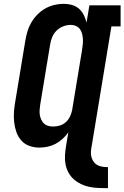

<svg xmlns="http://www.w3.org/2000/svg" viewBox="-20 -763 650 1003"><path d="M544 220Q519 220 495 219Q471 218 448 213.5Q425 209 404 199Q383 189 366 174Q349 159 338 139Q327 119 322.5 96Q318 73 319.5 48.5Q321 24 325 0L337 -72Q325 -54 307.5 -38Q290 -22 270 -11.5Q250 -1 228.5 3.5Q207 8 185 8Q158 8 133 -1Q108 -10 91 -29.5Q74 -49 65.5 -73.5Q57 -98 54 -124.5Q51 -151 53 -179Q55 -207 60 -234L112 -549Q116 -574 123 -598Q130 -622 143 -644.5Q156 -667 174.5 -686Q193 -705 215.5 -718Q238 -731 263 -737Q288 -743 312 -743Q335 -743 356 -737Q377 -731 392.5 -717.5Q408 -704 417.5 -685Q427 -666 432 -645Q432 -645 432 -645Q432 -645 432 -645L447 -735H610V-625H562L459 0Q456 14 455 29Q454 44 457.5 57Q461 70 469 81.5Q477 93 489 99.5Q501 106 515 108Q529 110 544 110V220ZM258 -102Q276 -102 293.5 -107.5Q311 -113 324.5 -125.5Q338 -138 346 -155Q354 -172 357 -189L409 -504Q411 -518 412.5 -532.5Q414 -547 413 -560.5Q412 -574 408.5 -587.5Q405 -601 397 -611.5Q389 -622 376.5 -627.5Q364 -633 350 -633Q330 -633 310.5 -625.5Q291 -618 276 -603.5Q261 -589 253 -570Q245 -551 242 -531L190 -216Q188 -203 187 -189Q186 -175 188 -162.5Q190 -150 195.5 -138Q201 -126 210 -117.5Q219 -109 231.5 -105.5Q244 -102 258 -102Z"/></svg>

Font: Iosevka Slab XBdEx
Style: Italic
Weight: 800
Width: 7
Italic angle: -9°
Monospace: yes
Designer: Belleve Invis
Foundry: Belleve Invis
Version: Version 11.1.1; ttfautohint (v1.8.3)